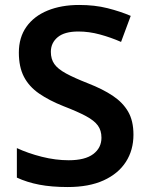

<svg xmlns="http://www.w3.org/2000/svg" viewBox="-20 -744 600 774"><path d="M518 -201Q518 -139 487.5 -91.5Q457 -44 398 -17Q339 10 253 10Q188 10 138.5 0.5Q89 -9 48 -28V-147Q93 -126 148.5 -112Q204 -98 257 -98Q323 -98 356 -123Q389 -148 389 -189Q389 -218 374.5 -238Q360 -258 326.5 -276Q293 -294 236 -316Q178 -339 137.5 -367Q97 -395 76.5 -434.5Q56 -474 56 -532Q56 -593 86.5 -636Q117 -679 172 -701.5Q227 -724 299 -724Q362 -724 413.5 -711Q465 -698 507 -680L468 -575Q427 -593 383 -605Q339 -617 296 -617Q240 -617 212.5 -594Q185 -571 185 -535Q185 -506 199 -486Q213 -466 246 -448Q279 -430 335 -408Q394 -385 434.5 -358Q475 -331 496.5 -294Q518 -257 518 -201Z"/></svg>

Font: Noto Sans Lao Looped SemiBold
Style: Regular
Weight: 600
Designer: Mark Frömberg, Ben Mitchell
Foundry: The Fontpad Ltd
Version: Version 1.002; ttfautohint (v1.8.4.7-5d5b)